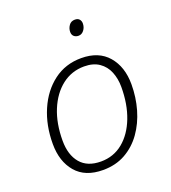

<svg xmlns="http://www.w3.org/2000/svg" viewBox="-134 -827 833 935"><g transform="rotate(-20 282.0 -359.5)"><path d="M240.7 8.8Q148.4 8.8 100.6 -47.1Q52.7 -103 52.7 -194.3Q52.7 -290.5 86.7 -368.9Q120.6 -447.3 181.9 -493.7Q243.2 -540 325.2 -540Q415.5 -540 463.9 -483.6Q512.2 -427.2 512.2 -336.9Q512.2 -269.5 494.4 -207.5Q476.6 -145.5 441.9 -96.7Q407.2 -47.9 356.7 -19.5Q306.2 8.8 240.7 8.8ZM245.1 -33.7Q310.5 -33.7 359.1 -73.5Q407.7 -113.3 434.6 -182.9Q461.4 -252.4 461.4 -341.3Q461.4 -384.3 447 -419.7Q432.6 -455.1 402.1 -476.1Q371.6 -497.1 324.7 -497.1Q259.8 -497.1 209.7 -458.3Q159.7 -419.4 131.3 -350.8Q103 -282.2 103 -192.9Q103 -119.1 138.9 -76.4Q174.8 -33.7 245.1 -33.7ZM351.6 -646.5Q337.4 -646.5 328.1 -654.5Q318.8 -662.6 318.8 -677.7Q318.8 -695.8 329.6 -711.2Q340.3 -726.6 360.4 -726.6Q376 -726.6 383.5 -717.8Q391.1 -709 391.1 -696.3Q391.1 -676.3 379.6 -661.4Q368.2 -646.5 351.6 -646.5Z"/></g></svg>

Font: Open Sans Light
Style: Italic
Weight: 300
Italic angle: -12°
Designer: Monotype Design Team
Foundry: Monotype Imaging Inc.
Version: Version 3.003; ttfautohint (v1.8.4)